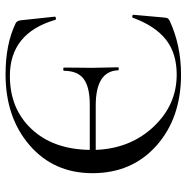

<svg xmlns="http://www.w3.org/2000/svg" viewBox="-10 -666 688 709"><g transform="rotate(-90 334.5 -312.0)"><path d="M623 -166Q624 -169 629 -168Q634 -167 634 -165L624 -53Q623 -41 621 -37.5Q619 -34 612 -30Q521 12 413 12Q253 12 151 -78.5Q49 -169 49 -315Q49 -458 152 -547Q255 -636 414 -636Q525 -636 602 -599Q613 -594 614 -576L627 -454Q627 -451 621.5 -450Q616 -449 615 -453Q566 -620 408 -620Q287 -620 212 -540Q137 -460 135 -325H302Q367 -325 397 -347.5Q427 -370 427 -420Q427 -423 433 -423Q439 -423 439 -420Q439 -393 438.5 -362Q438 -331 438 -318Q438 -302 439 -270Q440 -238 440 -220Q440 -218 434.5 -218Q429 -218 429 -220Q426 -303 299 -303H135Q140 -175 220.5 -89.5Q301 -4 413 -4Q492 -4 542.5 -44Q593 -84 623 -166Z"/></g></svg>

Font: Cormorant Garamond Book
Style: Regular
Weight: 500
Designer: Christian Thalmann (Catharsis Fonts)
Version: Version 1.000;PS 002.000;hotconv 1.0.88;makeotf.lib2.5.64775